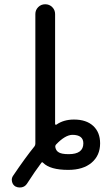

<svg xmlns="http://www.w3.org/2000/svg" viewBox="-20 -793 480 883"><path d="M238.3 -128.9Q233.4 -124 234.4 -116.2Q237.3 -100.6 248 -93.8Q260.7 -84 295.9 -84Q363.3 -84 363.3 -133.8Q363.3 -172.9 312.5 -172.9Q279.3 -171.9 238.3 -128.9ZM138.7 -120.1Q142.6 -125 142.6 -132.8V-141.6V-728.5Q142.6 -747.1 155.8 -760.3Q168.9 -773.4 188 -773.4Q207 -773.4 220.2 -760.3Q233.4 -747.1 233.4 -728.5V-222.7Q233.4 -220.7 235.4 -219.7Q237.3 -218.8 239.3 -219.7Q272.5 -243.2 320.3 -243.2Q377 -243.2 408.7 -213.9Q440.4 -184.6 440.4 -133.8Q440.4 -78.1 401.4 -44.9Q362.3 -11.7 293.9 -11.7Q210.9 -11.7 178.7 -43.9Q173.8 -49.8 169.9 -43.9Q142.6 -7.8 103.5 52.7Q94.7 65.4 80.1 68.4Q75.2 69.3 70.3 69.3Q60.5 69.3 50.8 64.5Q38.1 56.6 35.2 42Q34.2 38.1 34.2 34.2Q34.2 24.4 40 15.6Q96.7 -68.4 138.7 -120.1Z"/></svg>

Font: Gen Jyuu Gothic Regular
Style: Regular
Weight: 400
Designer: [Source Han Sans]
Ryoko NISHIZUKA  (kana & ideographs); Paul D. Hunt (Latin, Greek & Cyrillic); Wenlong ZHANG  (bopomofo
Version: Version 1.002.20150607